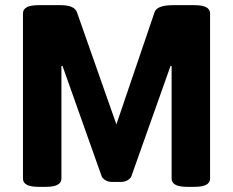

<svg xmlns="http://www.w3.org/2000/svg" viewBox="-20 -722 903 744"><path d="M794 -670V-30Q794 2 734 2H705Q645 2 645 -30V-466L641 -467L488 -36Q474 -17 448 -17H415Q389 -17 375 -36L222 -467L218 -466V-30Q218 2 158 2H129Q69 2 69 -30V-670Q69 -702 129 -702H215Q268 -702 278 -675L431 -240L579 -675Q588 -702 652 -702H734Q794 -702 794 -670Z"/></svg>

Font: mmAsap
Style: Bold
Weight: 700
Designer: Pablo Cosgaya
Foundry: Omnibus-Type
Version: Version 1.001